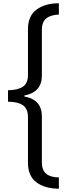

<svg xmlns="http://www.w3.org/2000/svg" viewBox="-20 -793 420 1174"><path d="M340 361Q252 360 201.5 321Q151 282 151 202V-77Q151 -128 120 -149.5Q89 -171 29 -171V-241Q89 -242 120 -263Q151 -284 151 -334V-615Q151 -695 203 -734Q255 -773 340 -773V-704Q289 -702 262.5 -680Q236 -658 236 -610V-331Q236 -229 129 -209V-203Q236 -184 236 -81V199Q236 247 262 269Q288 291 340 292Z"/></svg>

Font: Noto Sans Telugu SemiCondensed
Style: Regular
Weight: 400
Width: 4
Designer: Jelle Bosma - Monotype Design Team
Foundry: Monotype Imaging Inc.
Version: Version 2.005; ttfautohint (v1.8.4.7-5d5b)